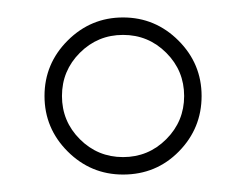

<svg xmlns="http://www.w3.org/2000/svg" viewBox="-20 -630 282 220"><path d="M121 -430Q84 -430 57.5 -456.5Q31 -483 31 -520Q31 -557 57.5 -583.5Q84 -610 121 -610Q158 -610 184.5 -583.5Q211 -557 211 -520Q211 -483 185 -456.5Q159 -430 121 -430ZM121 -590Q92 -590 71.5 -569.5Q51 -549 51 -520Q51 -491 71.5 -470.5Q92 -450 121 -450Q150 -450 170.5 -470.5Q191 -491 191 -520Q191 -549 170.5 -569.5Q150 -590 121 -590Z"/></svg>

Font: Moniqa SemBd Narrow Heading
Style: Regular
Weight: 600
Width: 4
Designer: Rajesh Rajput
Foundry: Rajesh Rajput
Version: Version 1.000